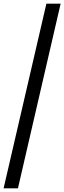

<svg xmlns="http://www.w3.org/2000/svg" viewBox="-20 -769 349 1039"><path d="M-0.5 250 231 -749H308.1L77.1 250Z"/></svg>

Font: HK Grotesk SemiBold Italic
Style: Regular
Weight: 600
Italic angle: -13°
Designer: Alfredo Marco Pradil and Stefan Peev
Foundry: Hanken Design Co.
Version: Version 1.000;PS 001.000;hotconv 1.0.88;makeotf.lib2.5.64775